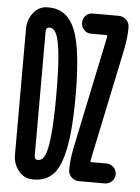

<svg xmlns="http://www.w3.org/2000/svg" viewBox="-53 -782 607 834"><g transform="rotate(5 250.0 -365.0)"><path d="M318.4 -642.6Q300.8 -642.6 288.1 -655.8Q275.4 -668.9 275.4 -687Q275.4 -705.1 287.6 -717.8Q299.8 -730.5 318.4 -730.5H431.6Q451.2 -730.5 464.8 -716.8Q478.5 -703.1 478.5 -683.6Q478.5 -641.6 468.8 -591.8L365.2 -97.7Q364.3 -95.7 364.3 -90.8Q364.3 -86.9 368.2 -86.9H434.6Q452.1 -86.9 465.3 -74.2Q478.5 -61.5 478.5 -43.9Q478.5 -26.4 465.8 -13.2Q453.1 0 434.6 0H321.3Q302.7 0 289.1 -13.2Q275.4 -26.4 275.4 -45.9Q275.4 -87.9 285.2 -137.7L388.7 -631.8Q389.6 -633.8 389.6 -638.7Q389.6 -642.6 385.7 -642.6ZM121.1 -634.8V-93.8Q121.1 -80.1 129.9 -77.1Q131.8 -76.2 136.7 -76.2Q155.3 -76.2 166.5 -99.1Q177.7 -122.1 184.6 -187Q191.4 -252 191.4 -365.2Q191.4 -475.6 185.1 -539.1Q178.7 -602.5 167.5 -627.9Q156.2 -653.3 136.7 -653.3Q131.8 -653.3 129.9 -652.3Q121.1 -648.4 121.1 -634.8ZM118.2 9.8Q82 8.8 58.6 -21Q35.2 -50.8 35.2 -89.8V-639.6Q35.2 -678.7 58.6 -709Q82 -739.3 118.2 -740.2H126Q206.1 -740.2 240.7 -656.7Q275.4 -573.2 275.4 -365.2Q275.4 -223.6 258.8 -140.1Q242.2 -56.6 210 -23.4Q177.7 9.8 126 9.8Z"/></g></svg>

Font: Rounded-X Mgen+ 1mn medium
Style: Regular
Weight: 500
Designer: [Source Han Sans]
Ryoko NISHIZUKA  (kana & ideographs); Paul D. Hunt (Latin, Greek & Cyrillic); Wenlong ZHANG  (bopomofo
Version: Version 1.059.20150602